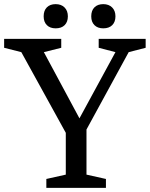

<svg xmlns="http://www.w3.org/2000/svg" viewBox="-25 -908 724 928"><path d="M359 -336 533 -656 452 -677V-720H679V-677L597 -656L393 -282V-64L487 -43V0H199V-43L293 -64V-266L78 -656L-5 -677V-720H271V-677L187 -656ZM186 -829Q186 -857 201.5 -872.5Q217 -888 244 -888Q271 -888 287 -872Q303 -856 303 -829Q303 -802 287.5 -786.5Q272 -771 244 -771Q217 -771 201.5 -786.5Q186 -802 186 -829ZM416 -829Q416 -857 431.5 -872.5Q447 -888 474 -888Q501 -888 517 -872Q533 -856 533 -829Q533 -802 517.5 -786.5Q502 -771 474 -771Q447 -771 431.5 -786.5Q416 -802 416 -829Z"/></svg>

Font: Domine
Style: Regular
Weight: 400
Designer: Pablo Impallari, Rodrigo Fuenzalida, Brenda Gallo
Foundry: Pablo Impallari, Rodrigo Fuenzalida, Brenda Gallo
Version: Version 2.000